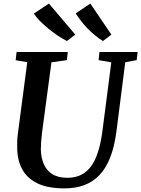

<svg xmlns="http://www.w3.org/2000/svg" viewBox="-20 -1030 780 1060"><path d="M671.5 -686.5 623 -306Q612 -220.5 588.2 -160.2Q564.5 -100 528.2 -62.5Q492 -25 444 -7.5Q396 10 336 10Q243.5 10 186.2 -18Q129 -46 102.5 -95.8Q76 -145.5 75 -210Q74.5 -229 75 -249.2Q75.5 -269.5 78.5 -290.5L130.5 -686.5L66.5 -697.5L71.5 -743H354L349.5 -698L264 -686L212.5 -301Q209 -273 207.2 -248.8Q205.5 -224.5 205.5 -205Q206.5 -159.5 221.8 -124Q237 -88.5 269 -68.5Q301 -48.5 352 -48.5Q409 -48.5 448 -77Q487 -105.5 510.8 -163Q534.5 -220.5 545.5 -307L594.5 -686L524.5 -698L529 -743H740L734.5 -698ZM595 -839 548.5 -803.5Q525.5 -817.5 503.8 -835.5Q482 -853.5 462.5 -873.8Q443 -894 426.8 -915Q410.5 -936 398 -956L478.5 -1010.5ZM395.5 -839 349.5 -803.5Q326 -815.5 299.2 -833.2Q272.5 -851 247 -872Q221.5 -893 200.5 -914.2Q179.5 -935.5 167 -955L250 -1010.5Z"/></svg>

Font: Merriweather 28pt SemiBold
Style: Italic
Weight: 600
Italic angle: -7.8°
Version: Version 2.101